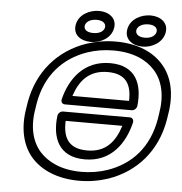

<svg xmlns="http://www.w3.org/2000/svg" viewBox="-61 -964 1001 1057"><g transform="rotate(5 439.5 -435.5)"><path d="M817 -339C790 -185 700 -84 566 -38C522 -23 474 -15 423 -15C312 -15 238 -53 193 -102C145 -155 123 -236 141 -339L146 -371C173 -525 265 -627 399 -673C443 -688 491 -696 542 -696C653 -696 727 -659 771 -609C819 -556 840 -475 822 -371ZM867 -339 872 -371C892 -487 869 -581 812 -645C760 -704 674 -746 551 -746C495 -746 441 -737 390 -720C235 -667 126 -543 96 -371L91 -339C71 -224 95 -128 152 -65C205 -7 292 35 415 35C471 35 524 26 575 9C729 -44 837 -167 867 -339ZM265 -310C251 -191 290 -85 436 -85C581 -85 655 -193 683 -310C686 -323 679 -337 663 -337H294C281 -337 267 -326 265 -310ZM313 -287H626C598 -197 547 -135 445 -135C341 -135 309 -195 313 -287ZM699 -404C712 -521 674 -625 530 -625C386 -625 310 -520 281 -404C278 -391 284 -377 301 -377H670C683 -377 697 -388 699 -404ZM651 -427H338C367 -515 419 -575 521 -575C622 -575 654 -517 651 -427ZM422 -782C382 -782 369 -800 372 -819C375 -837 396 -856 435 -856C473 -856 487 -837 484 -819C481 -800 461 -782 422 -782ZM413 -732C466 -732 524 -762 534 -819C544 -875 497 -906 444 -906C391 -906 332 -876 322 -819C312 -761 359 -732 413 -732ZM707 -781C668 -781 654 -800 657 -819C660 -837 682 -856 721 -856C759 -856 772 -837 769 -819C766 -800 745 -781 707 -781ZM698 -731C751 -731 809 -763 819 -819C829 -875 782 -906 729 -906C676 -906 617 -876 607 -819C597 -762 644 -731 698 -731Z"/></g></svg>

Font: Asimov
Style: XWidOuIt
Weight: 500
Designer: Google
Version: Version 2.000980; 2014